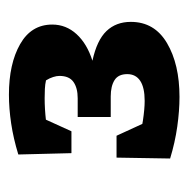

<svg xmlns="http://www.w3.org/2000/svg" viewBox="-16 -772 422 430"><g transform="rotate(-90 195.0 -557.0)"><path d="M55 -387 79 -460Q113 -452 139.5 -448Q166 -444 184 -444Q214 -444 229 -454Q244 -464 244 -483Q244 -503 230.5 -511.5Q217 -520 194 -520H148V-594H190Q213 -594 226.5 -603.5Q240 -613 240 -635Q240 -641 237.5 -649Q235 -657 230 -665Q221 -667 211 -667.5Q201 -668 190 -668Q166 -668 140 -665Q114 -662 89 -655L64 -727Q100 -738 133.5 -743Q167 -748 198 -748Q267 -748 311 -723Q355 -698 355 -651Q355 -620 333.5 -596.5Q312 -573 274 -561Q320 -551 340.5 -529.5Q361 -508 361 -475Q361 -422 313.5 -394Q266 -366 193 -366Q162 -366 126.5 -371Q91 -376 55 -387ZM57 -507H106L162 -385L55 -387ZM67 -608 64 -727 171 -729 116 -608Z"/></g></svg>

Font: Piazzolla Thin Black
Style: Regular
Weight: 900
Version: Version 2.005